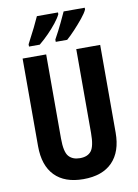

<svg xmlns="http://www.w3.org/2000/svg" viewBox="-101 -1066 773 1075"><g transform="rotate(-10 285.5 -528.0)"><path d="M507 -281Q507 -173 450 -114.5Q393 -56 285 -56Q179 -56 122.5 -114Q66 -172 66 -282V-780H200V-302Q200 -226 222 -200.5Q244 -175 286 -175Q330 -175 350.5 -201.5Q371 -228 371 -303V-780H507ZM458 -990Q449 -970 426.5 -942.5Q404 -915 378 -887Q352 -859 330 -840H265V-853Q290 -898 309.5 -939Q329 -980 338 -1000H458ZM306 -990Q296 -969 275 -942.5Q254 -916 227.5 -889Q201 -862 174 -840H113V-853Q138 -900 157.5 -939.5Q177 -979 186 -1000H306Z"/></g></svg>

Font: Noto Sans Malayalam UI ExtraCondensed
Style: Bold
Weight: 700
Width: 2
Designer: Jelle Bosma - Monotype Design Team
Foundry: Monotype Imaging Inc.
Version: Version 2.104; ttfautohint (v1.8.4.7-5d5b)